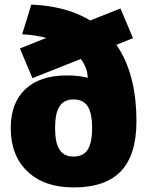

<svg xmlns="http://www.w3.org/2000/svg" viewBox="-20 -810 655 840"><path d="M302 10Q174 10 100.5 -59.5Q27 -129 27 -250Q27 -360 91 -420Q155 -480 272 -480Q298 -480 321 -477.5Q344 -475 362 -470L364 -471Q362 -510 340 -543Q318 -576 280 -601.5Q242 -627 190.5 -642Q139 -657 77 -660L117 -790Q208 -786 281 -762.5Q354 -739 409.5 -697Q465 -655 502 -594.5Q539 -534 558 -455Q577 -376 577 -280Q577 -133 509.5 -61.5Q442 10 302 10ZM302 -125Q344 -125 363.5 -155Q383 -185 383 -250Q383 -315 363.5 -345Q344 -375 302 -375Q260 -375 240.5 -345Q221 -315 221 -250Q221 -185 240.5 -155Q260 -125 302 -125ZM122 -468 67 -598 507 -773 562 -643Z"/></svg>

Font: M PLUS 2 Black
Style: Regular
Weight: 900
Designer: Coji Morishita
Foundry: UNDERFOREST DESIGN
Version: Version 1.001